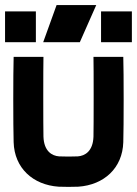

<svg xmlns="http://www.w3.org/2000/svg" viewBox="-21 -725 542 760"><path d="M467 -500H349C350 -468 350 -216 349 -184C347 -126 315 -108 287 -106C269 -105 231 -105 213 -106C185 -108 153 -126 151 -184C150 -216 150 -468 151 -500H33C31 -437 31 -225 33 -162C36 -60 109 7 211 14C229 15 271 15 289 14C391 7 464 -60 467 -162C469 -225 469 -437 467 -500ZM-1 -558H121V-680H-1ZM150 -558H295L360 -705H203ZM379 -558H501V-680H379Z"/></svg>

Font: Fervojo
Style: Bold
Weight: 700
Designer: kohakuno
Version: ver.1.0